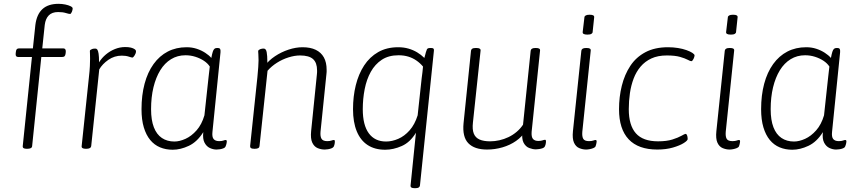

<svg xmlns="http://www.w3.org/2000/svg" viewBox="-20 -776 4486 1004"><path d="M119 2Q108 2 103 -1.5Q98 -5 99 -13L147 -478H75Q60 -478 62 -496L63 -505Q64 -515 68 -519Q72 -523 80 -523H152L165 -646Q172 -701 202 -728.5Q232 -756 286 -756Q304 -756 321 -752.5Q338 -749 349 -743.5Q360 -738 360 -732Q360 -729 359 -724Q358 -719 356 -714.5Q354 -710 351.5 -706.5Q349 -703 347 -703Q340 -703 324 -708Q308 -713 284 -713Q252 -713 235 -695.5Q218 -678 214 -646L201 -523H311Q325 -523 324 -505L323 -496Q322 -487 318 -482.5Q314 -478 305 -478H196L148 -12Q147 2 123 2Z M428 2Q417 2 411.5 -1.5Q406 -5 407 -12L445 -373Q449 -407 450 -430.5Q451 -454 451 -469Q451 -487 450.5 -495.5Q450 -504 450 -509Q450 -513 453 -515Q456 -517 460.5 -519Q465 -521 470 -521.5Q475 -522 479 -522Q485 -522 489 -516.5Q493 -511 495.5 -495.5Q498 -480 498 -450Q512 -473 533.5 -491Q555 -509 581 -519.5Q607 -530 635 -530Q652 -530 664.5 -527Q677 -524 684.5 -518.5Q692 -513 691 -506Q691 -502 689 -496.5Q687 -491 684 -486.5Q681 -482 678 -478.5Q675 -475 672 -475Q668 -475 653 -480Q638 -485 617 -485Q578 -485 546.5 -463Q515 -441 499 -413L457 -13Q456 -5 449.5 -1.5Q443 2 432 2Z M883 7Q847 7 817 -5.5Q787 -18 765.5 -44Q744 -70 732 -110Q720 -150 720 -205Q720 -278 736 -338Q752 -398 783 -441Q814 -484 857.5 -506.5Q901 -529 956 -529Q984 -529 1008.5 -521Q1033 -513 1053 -500Q1073 -487 1085 -473Q1089 -494 1092.5 -505Q1096 -516 1101 -520.5Q1106 -525 1114 -525H1118Q1129 -525 1131.5 -519Q1134 -513 1133 -502L1091 -87Q1088 -60 1097 -49Q1106 -38 1126 -38Q1140 -38 1148 -41Q1156 -44 1160 -44Q1163 -44 1164.5 -42Q1166 -40 1166 -37Q1166 -33 1165 -28Q1164 -23 1162.5 -18Q1161 -13 1159 -9Q1157 -4 1148.5 -0.5Q1140 3 1130 4.5Q1120 6 1112 6Q1095 6 1077.5 -2Q1060 -10 1049.5 -30Q1039 -50 1043 -85Q1011 -34 967.5 -13.5Q924 7 883 7ZM892 -36Q919 -36 950 -50Q981 -64 1008 -94.5Q1035 -125 1049 -173L1070 -367Q1072 -380 1073.5 -398Q1075 -416 1077 -428Q1066 -445 1046.5 -458Q1027 -471 1002 -479Q977 -487 950 -487Q908 -487 874.5 -466.5Q841 -446 818 -408.5Q795 -371 782.5 -319.5Q770 -268 770 -205Q770 -148 784.5 -110.5Q799 -73 826.5 -54.5Q854 -36 892 -36Z M1678 6Q1659 6 1641 -1.5Q1623 -9 1613 -30Q1603 -51 1607 -91L1637 -386Q1638 -392 1638 -398Q1638 -404 1638 -408Q1638 -448 1617 -467Q1596 -486 1549 -486Q1521 -486 1489 -476Q1457 -466 1428.5 -448Q1400 -430 1379 -406L1337 -12Q1336 2 1313 2H1309Q1297 2 1292 -2Q1287 -6 1288 -13L1326 -373Q1329 -402 1330.5 -425.5Q1332 -449 1332 -461Q1332 -481 1331 -492Q1330 -503 1330 -507Q1330 -512 1333 -514.5Q1336 -517 1341 -519Q1346 -521 1350.5 -521.5Q1355 -522 1359 -522Q1371 -522 1374.5 -503.5Q1378 -485 1378 -453Q1378 -442 1376.5 -432Q1375 -422 1372 -413L1363 -430Q1385 -460 1418 -482Q1451 -504 1489 -516.5Q1527 -529 1562 -529Q1603 -529 1631 -515.5Q1659 -502 1673.5 -476Q1688 -450 1688 -411Q1688 -406 1688 -400Q1688 -394 1687 -389L1656 -87Q1654 -62 1661.5 -50Q1669 -38 1691 -38Q1705 -38 1713 -41Q1721 -44 1726 -44Q1729 -44 1730 -42Q1731 -40 1731 -37Q1731 -33 1730.5 -28Q1730 -23 1728.5 -18Q1727 -13 1725 -9Q1722 -4 1713.5 -0.5Q1705 3 1695 4.5Q1685 6 1678 6Z M2148 208Q2136 208 2131 204.5Q2126 201 2127 193L2155 -82Q2125 -32 2081 -12.5Q2037 7 1994 7Q1940 7 1902.5 -17.5Q1865 -42 1845.5 -89.5Q1826 -137 1826 -205Q1826 -272 1840.5 -330.5Q1855 -389 1884 -433.5Q1913 -478 1957.5 -503.5Q2002 -529 2062 -529Q2091 -529 2115.5 -522Q2140 -515 2161 -502.5Q2182 -490 2199 -473Q2202 -482 2204.5 -493Q2207 -504 2210 -511Q2212 -520 2216.5 -522.5Q2221 -525 2229 -525H2235Q2244 -525 2247 -521.5Q2250 -518 2249 -511L2176 194Q2175 201 2169.5 204.5Q2164 208 2152 208ZM1999 -36Q2030 -36 2062.5 -50Q2095 -64 2122 -94.5Q2149 -125 2164 -173L2185 -367Q2187 -383 2189 -398Q2191 -413 2192 -428Q2177 -446 2157.5 -459.5Q2138 -473 2115 -480Q2092 -487 2064 -487Q2012 -487 1976.5 -463.5Q1941 -440 1919 -400.5Q1897 -361 1887 -310Q1877 -259 1877 -205Q1877 -122 1908.5 -79Q1940 -36 1999 -36Z M2527 6Q2461 6 2429 -27Q2397 -60 2404 -132L2443 -511Q2444 -518 2449.5 -521.5Q2455 -525 2467 -525H2472Q2483 -525 2488.5 -521.5Q2494 -518 2493 -511L2453 -135Q2449 -99 2457.5 -77.5Q2466 -56 2487.5 -46.5Q2509 -37 2543 -37Q2567 -37 2591.5 -42.5Q2616 -48 2639 -59Q2662 -70 2681.5 -86.5Q2701 -103 2715 -124L2755 -511Q2757 -525 2779 -525H2783Q2795 -525 2800 -521.5Q2805 -518 2804 -511L2760 -87Q2758 -60 2767 -49.5Q2776 -39 2795 -39Q2809 -39 2817 -42Q2825 -45 2830 -45Q2833 -45 2834 -43Q2835 -41 2835 -37Q2835 -34 2834.5 -29Q2834 -24 2832.5 -19Q2831 -14 2829 -10Q2826 -4 2817.5 -1Q2809 2 2799 3.5Q2789 5 2782 5Q2766 5 2747.5 -2Q2729 -9 2718 -29.5Q2707 -50 2712 -91L2729 -92Q2710 -61 2678.5 -39Q2647 -17 2607.5 -5.5Q2568 6 2527 6Z M3045 6Q3027 6 3009 -1.5Q2991 -9 2981.5 -30Q2972 -51 2976 -90L3020 -511Q3021 -518 3027 -521.5Q3033 -525 3044 -525H3048Q3060 -525 3065 -521.5Q3070 -518 3069 -511L3025 -87Q3023 -62 3030 -50Q3037 -38 3060 -38Q3074 -38 3082 -41Q3090 -44 3095 -44Q3097 -44 3098.5 -42Q3100 -40 3100 -37Q3100 -33 3099 -28.5Q3098 -24 3097 -19.5Q3096 -15 3094 -10Q3091 -5 3082.5 -1.5Q3074 2 3063.5 4Q3053 6 3045 6ZM3052 -595Q3038 -595 3032 -598.5Q3026 -602 3027 -609L3036 -685Q3036 -691 3042.5 -695Q3049 -699 3063 -699Q3077 -699 3082.5 -695.5Q3088 -692 3087 -685L3079 -609Q3079 -603 3072.5 -599Q3066 -595 3052 -595Z M3417 6Q3318 6 3267.5 -47.5Q3217 -101 3217 -205Q3217 -269 3231.5 -327.5Q3246 -386 3276 -431.5Q3306 -477 3355 -503Q3404 -529 3473 -529Q3500 -529 3525 -525Q3550 -521 3569.5 -514Q3589 -507 3600.5 -499.5Q3612 -492 3612 -486Q3612 -483 3610.5 -478Q3609 -473 3606.5 -468Q3604 -463 3601 -459.5Q3598 -456 3595 -456Q3590 -456 3576 -463.5Q3562 -471 3536 -478.5Q3510 -486 3467 -486Q3420 -486 3386.5 -470.5Q3353 -455 3330 -428Q3307 -401 3293.5 -365.5Q3280 -330 3274 -289Q3268 -248 3268 -205Q3268 -121 3305 -79Q3342 -37 3421 -37Q3466 -37 3496 -46.5Q3526 -56 3543.5 -66Q3561 -76 3565 -76Q3569 -76 3571.5 -71Q3574 -66 3575 -60Q3576 -54 3576 -49Q3576 -41 3555.5 -28Q3535 -15 3499 -4.5Q3463 6 3417 6Z M3795 6Q3777 6 3759 -1.5Q3741 -9 3731.5 -30Q3722 -51 3726 -90L3770 -511Q3771 -518 3777 -521.5Q3783 -525 3794 -525H3798Q3810 -525 3815 -521.5Q3820 -518 3819 -511L3775 -87Q3773 -62 3780 -50Q3787 -38 3810 -38Q3824 -38 3832 -41Q3840 -44 3845 -44Q3847 -44 3848.5 -42Q3850 -40 3850 -37Q3850 -33 3849 -28.5Q3848 -24 3847 -19.5Q3846 -15 3844 -10Q3841 -5 3832.5 -1.5Q3824 2 3813.5 4Q3803 6 3795 6ZM3802 -595Q3788 -595 3782 -598.5Q3776 -602 3777 -609L3786 -685Q3786 -691 3792.5 -695Q3799 -699 3813 -699Q3827 -699 3832.5 -695.5Q3838 -692 3837 -685L3829 -609Q3829 -603 3822.5 -599Q3816 -595 3802 -595Z M4123 7Q4087 7 4057 -5.5Q4027 -18 4005.5 -44Q3984 -70 3972 -110Q3960 -150 3960 -205Q3960 -278 3976 -338Q3992 -398 4023 -441Q4054 -484 4097.5 -506.5Q4141 -529 4196 -529Q4224 -529 4248.5 -521Q4273 -513 4293 -500Q4313 -487 4325 -473Q4329 -494 4332.5 -505Q4336 -516 4341 -520.5Q4346 -525 4354 -525H4358Q4369 -525 4371.5 -519Q4374 -513 4373 -502L4331 -87Q4328 -60 4337 -49Q4346 -38 4366 -38Q4380 -38 4388 -41Q4396 -44 4400 -44Q4403 -44 4404.5 -42Q4406 -40 4406 -37Q4406 -33 4405 -28Q4404 -23 4402.5 -18Q4401 -13 4399 -9Q4397 -4 4388.5 -0.5Q4380 3 4370 4.5Q4360 6 4352 6Q4335 6 4317.5 -2Q4300 -10 4289.5 -30Q4279 -50 4283 -85Q4251 -34 4207.5 -13.5Q4164 7 4123 7ZM4132 -36Q4159 -36 4190 -50Q4221 -64 4248 -94.5Q4275 -125 4289 -173L4310 -367Q4312 -380 4313.5 -398Q4315 -416 4317 -428Q4306 -445 4286.5 -458Q4267 -471 4242 -479Q4217 -487 4190 -487Q4148 -487 4114.5 -466.5Q4081 -446 4058 -408.5Q4035 -371 4022.5 -319.5Q4010 -268 4010 -205Q4010 -148 4024.5 -110.5Q4039 -73 4066.5 -54.5Q4094 -36 4132 -36Z"/></svg>

Font: Asap ExtraLight
Style: Italic
Weight: 250
Italic angle: -6°
Version: Version 3.001